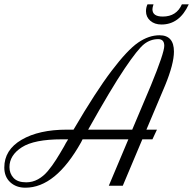

<svg xmlns="http://www.w3.org/2000/svg" viewBox="-88 -864 898 893"><path d="M680 -467 593 -261H642L621 -216H574L483 0H418L509 -216H296Q293 -209 289 -202Q171 9 30 9Q-13 9 -40.5 -16.5Q-68 -42 -68 -85Q-68 -167 12.5 -214Q93 -261 223 -261H254Q357 -437 431 -534.5Q505 -632 554.5 -666Q604 -700 654 -700Q721 -700 721 -624Q721 -567 680 -467ZM648 -682Q612 -682 582.5 -659Q553 -636 491 -544Q429 -452 322 -261H527L614 -467Q676 -618 676 -651Q676 -682 648 -682ZM34 -16Q63 -16 88.5 -30Q114 -44 134.5 -68.5Q155 -93 173 -121.5Q191 -150 210 -183Q215 -193 218 -198L229 -216H200Q71 -216 13.5 -179Q-44 -142 -44 -87Q-44 -57 -25 -36.5Q-6 -16 34 -16ZM790 -844Q747 -750 663 -750Q631 -750 611 -767.5Q591 -785 591 -812Q591 -829 598 -844H626Q621 -829 621 -821Q621 -787 669 -787Q733 -787 758 -844Z"/></svg>

Font: Dynalight
Style: Regular
Weight: 400
Designer: Astigmatic (AOETI)
Foundry: Astigmatic (AOETI)
Version: Version 1.000